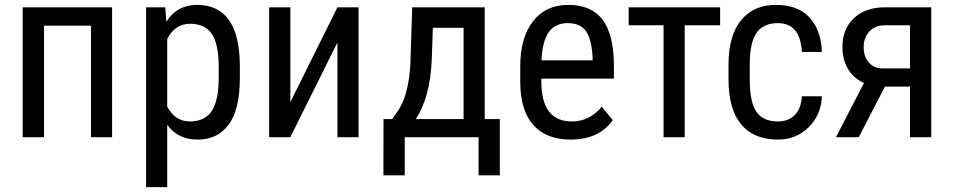

<svg xmlns="http://www.w3.org/2000/svg" viewBox="-20 -558 3881 781"><path d="M436 0H350.1V-453.6H159.2V0H72.3V-528.3H436Z M869.6 -288.1Q869.6 -377 842.3 -418.9Q814.9 -460.9 753.4 -461.4Q691.9 -461.4 660.2 -399.4V-124.5Q691.9 -64 752.9 -64Q814 -64.5 841.3 -106.4Q868.7 -148.4 869.6 -235.4ZM781.2 -538.1Q952.6 -538.1 955.6 -296.4V-238.8Q955.6 -113.3 910.6 -51.8Q865.7 9.8 784.2 9.8Q703.1 9.8 660.2 -50.3V203.1H574.2V-528.3H652.3L656.7 -469.7Q700.2 -538.1 781.2 -538.1Z M1438.5 -528.3V0H1352.5V-385.3L1161.1 0H1074.7V-528.3H1161.1V-142.6L1352.5 -528.3Z M1865.7 -73.7V-444.8H1740.7L1736.3 -315.9Q1729.5 -161.6 1671.4 -73.7ZM1951.7 -528.3V-73.7H2013.2V155.3H1926.8V0H1626.5V155.3H1539.6L1540 -73.7H1575.2L1601.1 -110.8Q1643.1 -175.3 1649.4 -300.8L1656.7 -528.3Z M2211.9 -426.8Q2186 -389.6 2182.6 -312.5H2390.6V-324.2Q2386.7 -399.4 2363.3 -431.6Q2339.8 -463.9 2289.1 -463.9Q2238.3 -463.9 2211.9 -426.8ZM2306.2 -64Q2378.9 -64 2427.7 -124L2472.7 -69.3Q2416.5 9.8 2301.3 9.8Q2202.6 9.8 2149.9 -48.8Q2097.2 -107.4 2096.2 -221.7V-285.6Q2095.7 -403.3 2147.5 -470.7Q2199.2 -538.1 2292 -538.1Q2384.8 -538.1 2430.2 -479Q2476.1 -419.9 2477.1 -294.9V-238.3H2182.1V-226.1Q2182.1 -64 2306.2 -64Z M2909.2 -455.1H2765.1V0H2679.2V-455.1H2537.1V-528.3H2909.2Z M3144 -463.9Q3086.4 -463.9 3058.6 -426Q3030.8 -388.2 3029.8 -301.8V-234.4Q3029.8 -141.1 3057.4 -102.5Q3085 -64 3144.5 -64Q3187.5 -64 3213.4 -90.6Q3239.3 -117.2 3241.7 -166.5H3323.2Q3320.3 -90.3 3269.3 -40.3Q3218.3 9.8 3144.5 9.8Q3046.4 9.8 2994.9 -52Q2943.4 -113.8 2943.4 -235.8V-293.9Q2943.4 -413.6 2994.6 -475.8Q3045.9 -538.1 3135.7 -538.1Q3225.6 -538.1 3272.9 -486.8Q3320.3 -435.5 3323.2 -346.7H3241.7Q3235.8 -463.9 3144 -463.9Z M3570.8 -279.8H3681.6V-455.1H3578.6Q3540 -455.1 3516.6 -430.2Q3493.2 -405.3 3493.2 -366.2Q3493.2 -327.1 3514.2 -303.5Q3535.2 -279.8 3570.8 -279.8ZM3768.1 -528.3V0H3681.6V-205.6H3579.6L3473.1 0H3380.4L3494.6 -220.7Q3451.7 -239.3 3429.2 -277.8Q3406.7 -316.4 3406.7 -367.2Q3406.7 -439.9 3453.6 -484.1Q3500.5 -528.3 3579.6 -528.3Z"/></svg>

Font: RobotoCondensed-Regular
Style: Regular
Weight: 400
Designer: Google
Version: Version 2.001201; 2014